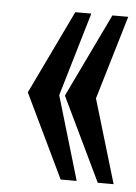

<svg xmlns="http://www.w3.org/2000/svg" viewBox="-42 -508 386 545"><g transform="rotate(5 151.0 -235.5)"><path d="M298.4 2.5H257.9H256.4L255.9 1L142.8 -234.7L142.3 -235.7L142.8 -237.2L255.9 -472.8L256.4 -474.3H257.9H298.4H301.9L300.9 -471.3L230.7 -235.7L300.9 -0.5L301.9 2.5ZM193.2 2.5H152.7H151.2L150.2 1L37.1 -234.7L36.6 -235.7L37.1 -237.2L150.2 -472.8L151.2 -474.3H152.7H193.2H196.1L195.7 -471.3L126 -235.7L195.7 -0.5L196.1 2.5Z"/></g></svg>

Font: RIT Uroob
Style: 

Weight: 700
Designer: Hussain K H
Foundry: RIT
Version: 2.1.1